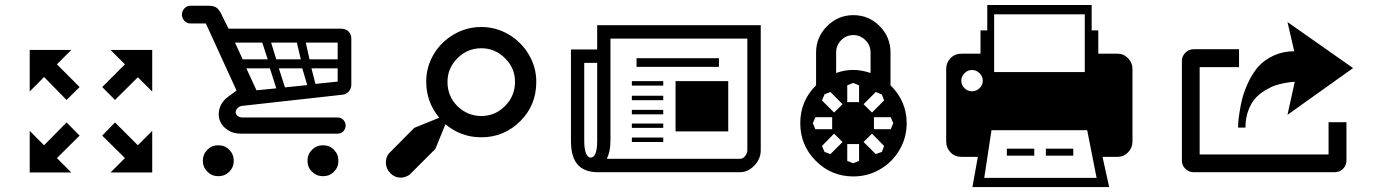

<svg xmlns="http://www.w3.org/2000/svg" viewBox="-20 -696 5588 776"><path d="M249 -292 158.2 -384.8 100.1 -326.2V-494.1H268.1L210 -436L301.8 -344.2ZM249 -201.2 301.8 -147.9 210 -57.1 268.1 1H100.1V-167L158.2 -108.9ZM444.8 -292 393.1 -344.2 484.9 -436 426.8 -494.1H595.2V-326.2L537.1 -383.8ZM537.1 -108.9 595.2 -167V1H426.8L484.9 -57.1L393.1 -147.9L444.8 -201.2Z M861.8 -108.9Q888.7 -108.9 906.7 -90.6Q924.8 -72.3 924.8 -45.9Q924.8 -20 906.7 -2Q888.7 16.1 861.8 16.1Q836.4 16.1 818.1 -2.2Q799.8 -20.5 799.8 -45.9Q799.8 -72.3 817.9 -90.6Q835.9 -108.9 861.8 -108.9ZM1347.7 -45.9Q1347.7 -20 1329.8 -2Q1312 16.1 1285.6 16.1Q1259.3 16.1 1241 -2Q1222.7 -20 1222.7 -45.9Q1222.7 -72.3 1241 -90.6Q1259.3 -108.9 1285.6 -108.9Q1312 -108.9 1329.8 -90.6Q1347.7 -72.3 1347.7 -45.9ZM903.8 -580.1H1356Q1377.4 -580.1 1388.7 -568.8Q1399.9 -557.6 1399.9 -540V-353Q1399.9 -337.4 1389.2 -325.9Q1378.4 -314.5 1362.8 -313L959 -268.1Q947.3 -266.6 940.2 -259Q933.1 -251.5 932.6 -243.2Q932.1 -234.9 939.7 -228Q947.3 -221.2 960.9 -221.2H1343.8Q1359.4 -221.2 1368.2 -210.9Q1377 -200.7 1377 -188.5Q1377 -176.3 1368.2 -166Q1359.4 -155.8 1343.8 -155.8H952.6Q920.9 -155.8 898.2 -171.9Q875.5 -188 867.7 -210.7Q859.9 -233.4 867.9 -259.5Q876 -285.6 900.9 -304.2L936 -330.1L812 -601.1H751Q734.4 -601.1 724.9 -612.3Q715.3 -623.5 715.3 -637Q715.3 -650.4 724.9 -661.6Q734.4 -672.9 751 -672.9H821.8Q846.7 -672.9 857.9 -662.8Q869.1 -652.8 878.9 -629.9ZM1179.7 -523.9H1075.7L1096.7 -456.1H1195.8ZM929.7 -523.9 960.9 -456.1H1062L1040 -523.9ZM1016.6 -331.1 1096.7 -338.9 1070.8 -419.9H975.6ZM1131.8 -342.8 1221.7 -352.1 1201.7 -419.9H1106.9ZM1344.7 -366.2V-419.9H1238.8L1254.9 -356.9ZM1344.7 -456.1V-523.9H1215.8L1231 -456.1Z M2083.5 -207Q2017.6 -141.1 1925.3 -141.1Q1843.3 -141.1 1780.3 -193.8L1739.7 -94.2L1635.7 9.8Q1618.2 22 1599.6 22Q1575.2 22 1557.4 3.7Q1539.6 -14.6 1539.6 -39.1Q1539.6 -60.5 1551.3 -75.2L1654.3 -179.2L1755.4 -220.2Q1702.6 -283.2 1702.6 -366.2Q1702.6 -425.8 1732.9 -476.6Q1763.2 -527.3 1814.5 -557.1Q1865.7 -586.9 1925.3 -586.9Q1984.4 -586.9 2035.6 -556.9Q2086.9 -526.9 2117.2 -475.6Q2147.5 -424.3 2147.5 -365.2Q2147.5 -271 2083.5 -207ZM1828.6 -267.1Q1870.1 -227.1 1925.3 -227.1Q1981 -227.1 2021.2 -267.6Q2061.5 -308.1 2061.5 -365.2Q2061.5 -420.9 2021 -460.9Q1980.5 -501 1925.3 -501Q1869.1 -501 1828.9 -460.7Q1788.6 -420.4 1788.6 -365.2Q1788.6 -307.1 1828.6 -267.1Z M2393.6 -594.2H3054.7V-88.9Q3054.7 -53.7 3028.8 -26.9Q3002.9 0 2970.7 0H2396.5Q2342.3 0 2314.9 -30.5Q2287.6 -61 2287.6 -127V-496.1H2393.6ZM2393.6 -127V-441.9H2341.3V-127Q2341.3 -93.8 2348.4 -76.4Q2355.5 -59.1 2366.7 -59.1Q2393.6 -59.1 2393.6 -127ZM3000.5 -88.9V-540H2447.3V-127Q2447.3 -84.5 2432.6 -54.2H2970.7Q2983.4 -54.2 2991.9 -65.7Q3000.5 -77.1 3000.5 -88.9ZM2660.6 -196.8V-179.2H2533.7V-196.8ZM2660.6 -140.1V-122.1H2533.7V-140.1ZM2710.4 -165V-368.2H2923.3V-165ZM2660.6 -309.1V-291H2533.7V-309.1ZM2660.6 -252V-233.9H2533.7V-252ZM2660.6 -368.2V-350.1H2533.7V-368.2ZM2552.7 -425.8V-460.9H2885.7V-425.8Z M3579.1 -351.1Q3644.5 -287.1 3644.5 -198.2Q3644.5 -139.6 3615.5 -90.1Q3586.4 -40.5 3536.9 -11.7Q3487.3 17.1 3429.2 17.1Q3339.8 17.1 3277.1 -45.9Q3214.4 -108.9 3214.4 -198.2Q3214.4 -288.6 3278.3 -351.1V-483.9Q3278.3 -545.9 3322.8 -590.3Q3367.2 -634.8 3429.2 -634.8Q3491.2 -634.8 3535.2 -590.6Q3579.1 -546.4 3579.1 -483.9ZM3359.4 -483.9V-400.9Q3426.8 -425.8 3498.5 -400.9V-483.9Q3498.5 -512.7 3478 -533.4Q3457.5 -554.2 3429.2 -554.2Q3399.9 -554.2 3379.6 -533.4Q3359.4 -512.7 3359.4 -483.9ZM3343.3 -173.8V-222.2H3275.4L3265.1 -198.2L3275.4 -173.8ZM3385.3 -122.1 3351.1 -155.8 3302.2 -106 3312.5 -82 3336.4 -73.2ZM3452.1 -113.8H3404.3V-45.9L3428.2 -36.1L3452.1 -45.9ZM3504.4 -155.8 3470.2 -122.1 3519.5 -73.2 3544.4 -82 3553.2 -106ZM3512.2 -222.2V-173.8H3580.1L3590.3 -198.2L3580.1 -222.2ZM3470.2 -274.9 3504.4 -241.2 3553.2 -290 3544.4 -314 3519.5 -324.2ZM3404.3 -283.2H3452.1V-351.1L3428.2 -360.8L3404.3 -351.1ZM3351.1 -241.2 3385.3 -274.9 3336.4 -324.2 3312.5 -314.9 3302.2 -290Z M4497.1 -479Q4521.5 -479 4539.3 -460.7Q4557.1 -442.4 4557.1 -417V-124Q4557.1 -98.6 4539.3 -80.3Q4521.5 -62 4497.1 -62H4436L4462.9 60.1H3910.2L3932.1 -62H3866.2Q3839.4 -62 3821.8 -80.1Q3804.2 -98.1 3804.2 -124V-417Q3804.2 -442.9 3821.8 -460.9Q3839.4 -479 3866.2 -479H3942.9V-573.2H3970.2V-675.8H4392.1V-573.2H4418.9V-479ZM3998 -638.2V-404.8H4364.3V-638.2ZM3908.2 -327.1Q3926.3 -327.1 3939.2 -339.6Q3952.1 -352.1 3952.1 -370.1Q3952.1 -387.2 3939.2 -400.1Q3926.3 -413.1 3908.2 -413.1Q3891.1 -413.1 3878.2 -400.1Q3865.2 -387.2 3865.2 -370.1Q3865.2 -352.5 3877.9 -339.8Q3890.6 -327.1 3908.2 -327.1ZM3958 22.9H4412.1L4374 -169.9H3987.3ZM4160.2 -66.9V-95.2H4049.3V-66.9ZM4317.9 -66.9V-95.2H4207V-66.9Z M5349.6 -202.1H5421.9V-46.9Q5421.9 -27.3 5408 -13.7Q5394 0 5374.5 0H4804.7Q4785.2 0 4771 -13.7Q4756.8 -27.3 4756.8 -46.9V-449.2Q4756.8 -469.2 4771 -483.2Q4785.2 -497.1 4804.7 -497.1H4987.8V-424.8H4828.6V-71.8H5349.6ZM4983.9 -180.2Q4983.9 -186.5 4984.4 -197.8Q4984.9 -209 4989.5 -241Q4994.1 -272.9 5002 -302Q5009.8 -331.1 5026.9 -366.7Q5043.9 -402.3 5066.9 -428Q5089.8 -453.6 5127.4 -471.2Q5165 -488.8 5210.9 -488.8L5183.6 -606.9L5448.7 -420.9L5183.6 -231.9L5212.9 -365.2Q5208.5 -365.2 5201.4 -364.7Q5194.3 -364.3 5173.6 -360.6Q5152.8 -356.9 5134 -350.6Q5115.2 -344.2 5092.3 -330.3Q5069.3 -316.4 5052.7 -297.6Q5036.1 -278.8 5024.9 -248.3Q5013.7 -217.8 5013.7 -180.2Z"/></svg>

Font: Modern Pictograms
Style: Normal
Weight: 400
Designer: John Caserta
Foundry: John Caserta
Version: 1.000